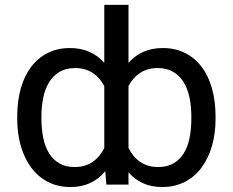

<svg xmlns="http://www.w3.org/2000/svg" viewBox="-20 -747 942 777"><path d="M852.3 -265.6Q852.3 -205.6 837.4 -155Q822.4 -104.4 794.7 -67.6Q767 -30.9 727.1 -10.5Q687.1 9.9 637.1 9.9Q593.8 9.9 559.7 -5.1Q525.6 -20.2 500 -49.7V0H410.5L405.9 -54.3Q380.3 -22.7 345.2 -6.4Q310 9.9 264.9 9.9Q214.8 9.9 174.9 -10.5Q134.9 -30.9 107.2 -67.6Q79.5 -104.4 64.6 -155Q49.7 -205.6 49.7 -265.6V-275.6Q49.7 -338.4 64.3 -389.6Q78.8 -440.7 106.4 -476.9Q133.9 -513.1 173.5 -532.8Q213.1 -552.6 262.8 -552.6Q307.2 -552.6 341.8 -537.3Q376.4 -522 402 -492.5V-727.3H500V-492.5Q525.6 -522 560.2 -537.3Q594.8 -552.6 639.2 -552.6Q688.9 -552.6 728.5 -532.8Q768.1 -513.1 795.6 -476.9Q823.2 -440.7 837.7 -389.6Q852.3 -338.4 852.3 -275.6ZM147.7 -265.6Q147.7 -224.8 155 -189.1Q162.3 -153.4 178.3 -127.3Q194.2 -101.2 219.8 -86.1Q245.4 -71 282 -71Q304.3 -71 322.4 -76.5Q340.6 -82 355.3 -92.2Q370 -102.3 381.6 -116.5Q393.1 -130.7 402 -148.1V-399.1Q393.1 -415.5 381.6 -428.8Q370 -442.1 355.5 -451.7Q340.9 -461.3 323.2 -466.4Q305.4 -471.6 284.1 -471.6Q247.2 -471.6 221.2 -456.3Q195.3 -441.1 179 -414.6Q162.6 -388.1 155.2 -352.5Q147.7 -316.8 147.7 -275.6ZM754.3 -275.6Q754.3 -316.8 746.8 -352.5Q739.3 -388.1 723 -414.6Q706.7 -441.1 680.8 -456.3Q654.8 -471.6 617.9 -471.6Q596.6 -471.6 578.8 -466.4Q561.1 -461.3 546.5 -451.7Q532 -442.1 520.4 -428.8Q508.9 -415.5 500 -399.1V-148.1Q508.9 -130.7 520.4 -116.5Q532 -102.3 546.7 -92.2Q561.4 -82 579.5 -76.5Q597.7 -71 620 -71Q657 -71 682.5 -86.1Q708.1 -101.2 724.1 -127.3Q740.1 -153.4 747.2 -189.1Q754.3 -224.8 754.3 -265.6Z"/></svg>

Font: Fast_Sans
Style: Regular
Weight: 400
Designer: Rasmus Andersson
Foundry: rsms
Version: Version 3.018;git-588b23468